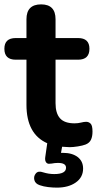

<svg xmlns="http://www.w3.org/2000/svg" viewBox="-27 -663 443 878"><path d="M233 195Q214 195 193 192.5Q172 190 155 184Q134 177 130 160Q126 143 137 130Q148 117 170 125Q183 129 195.5 131Q208 133 221 133Q275 133 275 104Q275 82 238 82Q224 82 209 85Q201 86 196 86Q191 86 186 82Q177 73 180 55L189 -8Q94 -50 94 -184V-390H45Q-7 -390 -7 -440Q-7 -489 45 -489H94V-575Q94 -643 161 -643Q227 -643 227 -575V-489H330Q382 -489 382 -440Q382 -390 330 -390H227V-191Q227 -145 247.5 -122Q268 -99 314 -99Q330 -99 343.5 -102.5Q357 -106 367 -106Q379 -106 387.5 -97.5Q396 -89 396 -61Q396 -39 389 -24Q382 -9 364 -2Q351 3 329 6.5Q307 10 292 10L257 8L252 36H261Q303 36 328 55Q353 74 353 108Q353 148 319.5 171.5Q286 195 233 195Z"/></svg>

Font: Chiron GoRound TC SB
Style: Regular
Weight: 500
Designer: Ryoko NISHIZUKA 西塚涼子 (kana, bopomofo & ideographs); Paul D. Hunt (Latin, Greek & Cyrillic); Sandoll Communications 산돌커뮤니
Foundry: Adobe
Version: Version 1.000;hotconv 1.1.1;makeotfexe 2.6.0